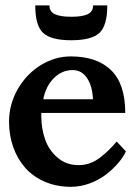

<svg xmlns="http://www.w3.org/2000/svg" viewBox="-20 -704 519 726"><path d="M453.6 -276.9H136.2V-265.1Q136.2 -217.8 150.6 -176.8Q165 -135.7 198 -107.7Q231 -79.6 276.9 -79.6Q299.3 -79.6 320.1 -86.9Q340.8 -94.2 359.6 -109.1Q378.4 -124 391.4 -136.7Q404.3 -149.4 421.4 -168.9L456.1 -131.3Q445.8 -109.4 426.3 -86.7Q406.7 -64 380.4 -43.7Q354 -23.4 319.1 -10.5Q284.2 2.4 248.5 2.4Q193.8 2.4 148.9 -17.1Q104 -36.6 74.7 -70.3Q45.4 -104 29.8 -148.4Q14.2 -192.9 14.2 -243.7Q14.2 -309.1 46.9 -366.5Q79.6 -423.8 133.5 -457.3Q187.5 -490.7 247.6 -490.7Q346.2 -490.7 399.9 -438.7Q453.6 -386.7 453.6 -276.9ZM143.6 -328.6H331.5Q329.6 -377.9 309.3 -408.4Q289.1 -439 254.9 -439Q213.9 -439 183.3 -408.2Q152.8 -377.4 143.6 -328.6ZM332 -683.6H385.7Q385.7 -606.9 355.7 -579.3Q325.7 -551.8 249.5 -551.8Q173.3 -551.8 143.3 -579.3Q113.3 -606.9 113.3 -683.6H167Q167 -659.7 187.7 -650.1Q208.5 -640.6 249.5 -640.6Q290.5 -640.6 311.3 -650.1Q332 -659.7 332 -683.6Z"/></svg>

Font: Flanker
Style: Bold
Weight: 700
Designer: Flanker
Foundry: Flanker
Version: Version 2.021